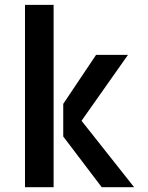

<svg xmlns="http://www.w3.org/2000/svg" viewBox="-20 -779 614 799"><path d="M319.3 -276.4 538.1 0H403.3L243.2 -210.9V-346.7L379.9 -550.8H512.7ZM84 0V-758.8H203.1V0Z"/></svg>

Font: Allerta Stencil
Style: Regular
Weight: 400
Designer: Matt McInerney
Foundry: Matt McInerney
Version: Version 1.02